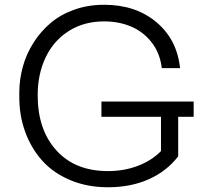

<svg xmlns="http://www.w3.org/2000/svg" viewBox="-20 -769 871 806"><path d="M433.1 17.1Q345.7 17.1 274.2 -13.2Q202.6 -43.5 156.5 -95.5Q110.4 -147.5 85.7 -215.6Q61 -283.7 61 -360.8V-378.9Q61 -435.5 75.9 -489.3Q90.8 -543 120.8 -590.1Q150.9 -637.2 192.6 -672.6Q234.4 -708 292.2 -728.5Q350.1 -749 417 -749Q549.8 -749 636.7 -675.8Q723.6 -602.5 735.8 -482.9H659.2Q651.9 -545.4 616.9 -590.6Q582 -635.7 530.5 -657.5Q479 -679.2 417 -679.2Q333 -679.2 269.3 -639.2Q205.6 -599.1 171.9 -528.8Q138.2 -458.5 138.2 -369.1Q138.2 -224.1 216.8 -137.5Q295.4 -50.8 433.1 -50.8Q501.5 -50.8 559.3 -73Q617.2 -95.2 655.8 -134.8V-278.8H405.8V-342.8H793V-278.8H728V-112.8Q680.7 -50.8 605.2 -16.8Q529.8 17.1 433.1 17.1Z"/></svg>

Font: Sora Light
Style: Regular
Weight: 300
Designer: Jonathan Barnbrook, Julián Moncada
Foundry: Barnbrook Fonts
Version: Version 2.000